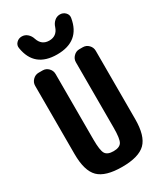

<svg xmlns="http://www.w3.org/2000/svg" viewBox="-239 -1057 977 1152"><g transform="rotate(-30 250.0 -480.5)"><path d="M403.3 -730.5Q426.8 -730.5 443.4 -713.4Q460 -696.3 460 -672.9V-200.2Q460 -84 412.6 -37.1Q365.2 9.8 250 9.8Q134.8 9.8 87.4 -37.1Q40 -84 40 -200.2V-672.9Q40 -696.3 57.1 -713.4Q74.2 -730.5 96.7 -730.5H125Q148.4 -730.5 165 -713.4Q181.6 -696.3 181.6 -672.9V-219.7Q181.6 -143.6 195.8 -120.6Q210 -97.7 252 -97.7Q293.9 -97.7 308.1 -120.6Q322.3 -143.6 322.3 -219.7V-672.9Q322.3 -696.3 339.4 -713.4Q356.4 -730.5 378.9 -730.5ZM320.3 -918Q327.1 -940.4 343.8 -955.1Q360.4 -969.7 382.3 -969.7Q404.3 -969.7 419.4 -954.1Q434.6 -938.5 430.7 -917Q406.2 -769.5 249.5 -769.5Q92.8 -769.5 69.3 -917Q65.4 -938.5 80.6 -954.1Q95.7 -969.7 117.7 -969.7Q139.6 -969.7 156.2 -955.1Q172.9 -940.4 179.7 -918Q197.3 -865.2 250 -865.2Q302.7 -865.2 320.3 -918Z"/></g></svg>

Font: Rounded Mgen+ 1mn bold
Style: Bold
Weight: 700
Designer: [Source Han Sans]
Ryoko NISHIZUKA  (kana & ideographs); Paul D. Hunt (Latin, Greek & Cyrillic); Wenlong ZHANG  (bopomofo
Version: Version 1.059.20150602